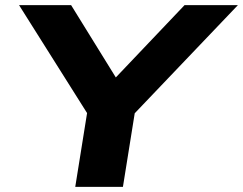

<svg xmlns="http://www.w3.org/2000/svg" viewBox="-20 -725 943 745"><path d="M272 0 330 -362 342 -248 54 -705H256L431 -422H427L696 -705H903L467 -248L515 -362L457 0Z"/></svg>

Font: Nunito Sans 7pt Expanded ExtraBold
Style: Italic
Weight: 800
Width: 7
Italic angle: -9°
Designer: Vernon Adams
Foundry: Vernon Adams
Version: Version 3.101;gftools[0.9.27]